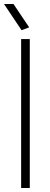

<svg xmlns="http://www.w3.org/2000/svg" viewBox="-26 -934 248 954"><path d="M79 -740H122V0H79ZM81 -784 -6 -914H41L119 -798Z"/></svg>

Font: Encode Sans Compressed
Style: ExtraLight
Weight: 200
Designer: Pablo Impallari, Andres Torresi
Foundry: Pablo Impallari, Andres Torresi
Version: Version 1.000; ttfautohint (v1.00) -l 8 -r 50 -G 200 -x 14 -